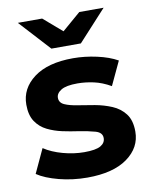

<svg xmlns="http://www.w3.org/2000/svg" viewBox="-85 -815 701 886"><g transform="rotate(-10 265.5 -371.5)"><path d="M253 8Q184 8 120.5 -8.5Q57 -25 20 -50L72 -162Q108 -138 159 -124Q210 -110 259 -110Q313 -110 335.5 -123Q358 -136 358 -159Q358 -185 326 -194Q294 -203 249 -210Q213 -215 175.5 -223Q138 -231 105.5 -247Q73 -263 53 -293Q33 -323 33 -372Q33 -448 98.5 -497Q164 -546 282 -546Q337 -546 393.5 -533.5Q450 -521 489 -499L437 -388Q397 -411 358 -419.5Q319 -428 282 -428Q229 -428 205.5 -413.5Q182 -399 182 -378Q182 -355 205.5 -344.5Q229 -334 266 -328.5Q303 -323 344.5 -315.5Q386 -308 423 -292.5Q460 -277 483.5 -246.5Q507 -216 507 -163Q507 -88 440.5 -40Q374 8 253 8ZM192 -607 60 -751H174L261 -676L348 -751H462L330 -607Z"/></g></svg>

Font: Montserrat
Style: Bold
Weight: 700
Designer: Julieta Ulanovsky
Foundry: Julieta Ulanovsky
Version: Version 9.000; ttfautohint (v1.8.4.7-5d5b)